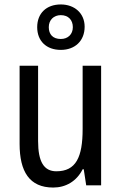

<svg xmlns="http://www.w3.org/2000/svg" viewBox="-20 -832 545 862"><path d="M253 -608C317 -608 360 -649 360 -712C360 -773 314 -812 253 -812C188 -812 147 -772 147 -710C147 -648 188 -608 253 -608ZM253 -657C217 -657 199 -678 199 -710C199 -742 221 -764 253 -764C287 -764 307 -742 307 -710C307 -678 285 -657 253 -657ZM434 -537H351V-253C351 -126 321 -63 233 -63C177 -63 151 -106 151 -199V-537H68V-186C68 -62 112 10 219 10C275 10 324 -18 351 -72H356L367 0H434Z"/></svg>

Font: Noto Sans Ethiopic Condensed
Style: Regular
Weight: 400
Width: 3
Designer: Monotype Design Team
Foundry: Monotype Imaging Inc.
Version: Version 2.102